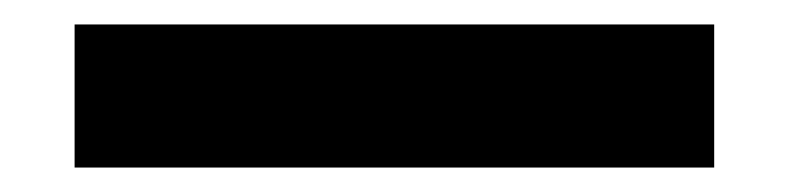

<svg xmlns="http://www.w3.org/2000/svg" viewBox="-20 39 644 157"><path d="M41 59H564V176H41Z"/></svg>

Font: Encode Sans Narrow
Style: Bold
Weight: 700
Designer: Pablo Impallari, Andres Torresi
Foundry: Pablo Impallari, Andres Torresi
Version: Version 1.000; ttfautohint (v1.00) -l 8 -r 50 -G 200 -x 14 -